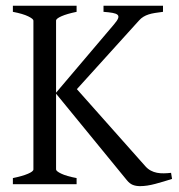

<svg xmlns="http://www.w3.org/2000/svg" viewBox="-20 -635 618 662"><path d="M24.4 0V-21Q57.6 -27.8 76.4 -35.9Q95.2 -43.9 95.2 -50.8V-564Q95.2 -569.8 77.4 -578.6Q59.6 -587.4 24.4 -594.2V-615.2H244.1V-594.2Q210.9 -587.4 192.1 -579.1Q173.3 -570.8 173.3 -564V-315.4L373 -550.8Q384.3 -564 387.2 -571.8Q390.1 -579.6 385.3 -584Q380.4 -588.4 368.2 -590.6Q356 -592.8 336.9 -594.2V-615.2H542V-594.2Q526.4 -592.3 514.2 -590.3Q502 -588.4 492.2 -585.2Q482.4 -582 474.4 -577.1Q466.3 -572.3 459 -564L245.1 -327.6L481 -62Q489.7 -52.2 499.8 -46.9Q509.8 -41.5 521.2 -39.3Q532.7 -37.1 544.9 -37.4Q557.1 -37.6 569.8 -39.1L573.2 -18.1Q544.4 -8.8 515.4 -1Q486.3 6.8 462.9 6.8Q448.7 6.8 437.7 2.4Q426.8 -2 417 -14.2L173.3 -312V-50.8Q173.3 -44.9 190.9 -36.4Q208.5 -27.8 244.1 -21V0Z"/></svg>

Font: Gentium Plus APac
Style: Regular
Weight: 400
Designer: J. Victor Gaultney, Annie Olsen, Iska Routamaa, Becca Hirsbrunner
Foundry: SIL International
Version: Version 5.000